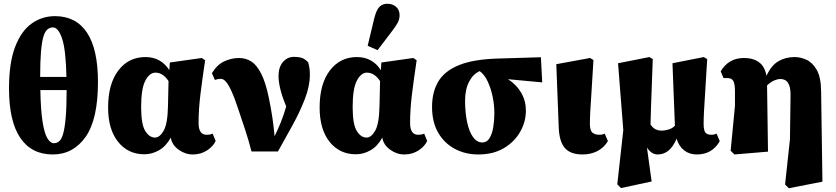

<svg xmlns="http://www.w3.org/2000/svg" viewBox="-20 -807 4452 1023"><path d="M261 16Q148 16 88 -72.5Q28 -161 28 -336Q28 -472 60.5 -557Q93 -642 148.5 -681.5Q204 -721 273 -721Q385 -721 443.5 -633Q502 -545 502 -370Q502 -171 436 -77.5Q370 16 261 16ZM262 -661Q246 -661 233 -650.5Q220 -640 211.5 -612.5Q203 -585 198.5 -533Q194 -481 194 -397H334Q331 -541 311 -601Q291 -661 262 -661ZM267 -44Q283 -44 295.5 -54.5Q308 -65 316.5 -94.5Q325 -124 330 -180Q335 -236 335 -327H195Q197 -222 206.5 -160Q216 -98 232 -71Q248 -44 267 -44Z M732 -237Q732 -144 754 -109Q776 -74 806 -74Q831 -74 852 -110.5Q873 -147 875 -241L878 -375Q848 -420 808 -420Q777 -420 754.5 -377.5Q732 -335 732 -237ZM749 15Q662 15 609 -51.5Q556 -118 556 -234Q556 -360 610.5 -431.5Q665 -503 755 -503Q798 -503 830.5 -484Q863 -465 882 -433L885 -474L1055 -498L1073 -486Q1058 -386 1048 -305Q1038 -224 1038 -152Q1038 -89 1080 -89Q1101 -89 1113 -95L1129 -56Q1116 -27 1083 -5.5Q1050 16 1007 16Q967 16 931.5 -9.5Q896 -35 890 -74Q865 -28 827.5 -6.5Q790 15 749 15Z M1320 0Q1305 -58 1287.5 -112Q1270 -166 1251 -221Q1230 -285 1213.5 -321Q1197 -357 1183.5 -372Q1170 -387 1157 -387Q1140 -387 1125 -381L1109 -417Q1137 -463 1175.5 -480.5Q1214 -498 1254 -498Q1290 -498 1319.5 -479Q1349 -460 1372.5 -413Q1396 -366 1413 -283Q1424 -229 1431 -182.5Q1438 -136 1443 -81Q1459 -113 1475.5 -153.5Q1492 -194 1505 -240Q1483 -293 1473.5 -332.5Q1464 -372 1464 -402Q1464 -449 1487.5 -476.5Q1511 -504 1546 -504Q1575 -504 1591 -497.5Q1607 -491 1622 -475Q1627 -457 1629 -442.5Q1631 -428 1631 -407Q1631 -349 1604.5 -280Q1578 -211 1538.5 -139.5Q1499 -68 1461 0Z M1859 -237Q1859 -144 1881 -109Q1903 -74 1933 -74Q1958 -74 1979 -110.5Q2000 -147 2002 -241L2005 -375Q1975 -420 1935 -420Q1904 -420 1881.5 -377.5Q1859 -335 1859 -237ZM1876 15Q1789 15 1736 -51.5Q1683 -118 1683 -234Q1683 -360 1737.5 -431.5Q1792 -503 1882 -503Q1925 -503 1957.5 -484Q1990 -465 2009 -433L2012 -474L2182 -498L2200 -486Q2185 -386 2175 -305Q2165 -224 2165 -152Q2165 -89 2207 -89Q2228 -89 2240 -95L2256 -56Q2243 -27 2210 -5.5Q2177 16 2134 16Q2094 16 2058.5 -9.5Q2023 -35 2017 -74Q1992 -28 1954.5 -6.5Q1917 15 1876 15ZM1939 -563 1974 -709Q1985 -753 2001 -770Q2017 -787 2044 -787Q2071 -787 2090 -771Q2109 -755 2109 -726Q2109 -704 2098.5 -685Q2088 -666 2068 -640L1992 -540Z M2528 16Q2460 16 2404 -13.5Q2348 -43 2315 -99.5Q2282 -156 2282 -237Q2282 -317 2315.5 -373Q2349 -429 2425.5 -460Q2502 -491 2630 -495L2862 -502L2869 -368L2687 -385Q2733 -355 2757.5 -312Q2782 -269 2782 -218Q2782 -158 2751.5 -104.5Q2721 -51 2664.5 -17.5Q2608 16 2528 16ZM2458 -271Q2458 -206 2469 -155.5Q2480 -105 2500.5 -76.5Q2521 -48 2550 -48Q2574 -48 2588 -70.5Q2602 -93 2608 -128.5Q2614 -164 2614 -203Q2614 -249 2604.5 -293.5Q2595 -338 2578 -374Q2561 -410 2536 -428Q2501 -413 2479.5 -372Q2458 -331 2458 -271Z M3084 16Q3020 16 2990 -18Q2960 -52 2957 -127L2944 -465L3124 -498L3142 -487Q3136 -381 3131.5 -316Q3127 -251 3125 -213Q3123 -175 3123 -148Q3123 -112 3136.5 -100.5Q3150 -89 3173 -89Q3190 -89 3202 -95L3219 -55Q3198 -20 3163 -2Q3128 16 3084 16Z M3692 16Q3653 16 3625 -6Q3597 -28 3585 -68Q3550 16 3484 16Q3451 16 3427 -21L3452 160L3289 195L3269 175L3301 -114L3273 -470L3440 -503L3458 -492Q3455 -403 3452.5 -340.5Q3450 -278 3448.5 -231.5Q3447 -185 3446 -144Q3466 -111 3506 -111Q3523 -111 3542.5 -117Q3562 -123 3576 -137L3563 -470L3730 -503L3748 -492Q3742 -386 3737.5 -319.5Q3733 -253 3731 -214Q3729 -175 3729 -148Q3729 -111 3739 -100Q3749 -89 3769 -89Q3786 -89 3798 -95L3815 -55Q3796 -21 3765.5 -2.5Q3735 16 3692 16Z M4163 176 4189 -65 4192 -290Q4193 -332 4185 -352.5Q4177 -373 4164.5 -379.5Q4152 -386 4138 -386Q4123 -386 4105.5 -378.5Q4088 -371 4067 -352L4072 1L3893 16L3873 -4L3896 -244V-319Q3896 -359 3887.5 -375Q3879 -391 3856 -391H3835L3820 -427Q3862 -498 3944 -498Q3993 -498 4024 -475.5Q4055 -453 4064 -403Q4089 -458 4127 -480.5Q4165 -503 4214 -503Q4245 -503 4277 -488.5Q4309 -474 4331.5 -435Q4354 -396 4355 -322L4362 161L4183 196Z"/></svg>

Font: Source Serif 4 Black
Style: Regular
Weight: 900
Designer: Frank Grießhammer
Foundry: Adobe
Version: Version 4.005;hotconv 1.1.0;makeotfexe 2.6.0